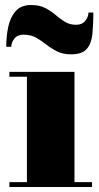

<svg xmlns="http://www.w3.org/2000/svg" viewBox="-20 -747 397 767"><path d="M277.5 -460V-19.5H347.5V0H17.5V-19.5H87.5V-440.5H17.5V-460ZM264 -530Q231.5 -530 208 -541.8Q184.5 -553.5 164.8 -569.2Q145 -585 123.8 -596.8Q102.5 -608.5 74 -608.5Q49.5 -608.5 37.2 -592.5Q25 -576.5 25 -560H5Q5 -602.5 13.2 -640.8Q21.5 -679 43 -703Q64.5 -727 104 -727Q138 -727 160.8 -715Q183.5 -703 201.8 -687.5Q220 -672 239 -660Q258 -648 284 -648Q308.5 -648 321 -664.2Q333.5 -680.5 333.5 -697H353Q353 -650 349.2 -612Q345.5 -574 327 -552Q308.5 -530 264 -530Z"/></svg>

Font: Bodoni Moda Black
Style: Regular
Weight: 900
Version: Version 2.005